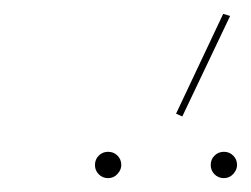

<svg xmlns="http://www.w3.org/2000/svg" viewBox="-20 -765 362 277"><path d="M234 -601 302 -745 312 -742 243 -597ZM117 -527Q117 -535 122.5 -540.5Q128 -546 136 -546Q144 -546 149.5 -540.5Q155 -535 155 -527Q155 -520 149.5 -514Q144 -508 136 -508Q128 -508 122.5 -513.5Q117 -519 117 -527ZM284 -527Q284 -535 289.5 -540.5Q295 -546 303 -546Q311 -546 316.5 -540.5Q322 -535 322 -527Q322 -520 316.5 -514Q311 -508 303 -508Q295 -508 289.5 -513.5Q284 -519 284 -527Z"/></svg>

Font: Ysabeau Hairline
Style: Italic
Weight: 100
Italic angle: -12°
Designer: Christian Thalmann (Catharsis Fonts)
Version: Version 0.003